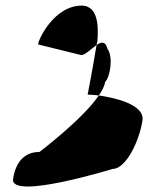

<svg xmlns="http://www.w3.org/2000/svg" viewBox="-20 -712 532 690"><path d="M27 -69C15 9 385 -105 385 -105C433 -105 481 -206 492 -279C501 -339 383 -362 335 -369C279 -285 122 -166 122 -166C85 -166 39 -148 27 -69ZM118 -552 272 -514C286 -514 308 -537 327 -550L330 -564C334 -616 335 -702 260 -691C163 -680 110 -552 118 -552ZM295 -372C305 -372 318 -371 335 -369C348 -388 356 -404 358 -418C374 -432 389 -505 366 -537C359 -565 344 -562 327 -550C312 -459 295 -372 295 -372Z"/></svg>

Font: Ampere
Style: UltCndIta
Weight: 400
Version: Version 1